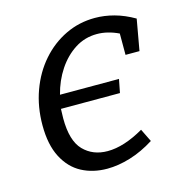

<svg xmlns="http://www.w3.org/2000/svg" viewBox="-87 -616 667 704"><g transform="rotate(-15 247.0 -264.0)"><path d="M236 9Q182 9 139.5 -13.5Q97 -36 72 -84Q47 -132 47 -206Q47 -276 69 -336.5Q91 -397 130.5 -442Q170 -487 222 -512Q274 -537 334 -537Q370 -537 407 -527Q444 -517 482 -495L461 -377H408V-458Q366 -478 326 -478Q280 -478 242.5 -454Q205 -430 178 -389.5Q151 -349 138 -298H362L352 -247H128Q127 -229 127 -211Q127 -126 162.5 -89.5Q198 -53 254 -53Q316 -53 392 -97L416 -48Q370 -19 324 -5Q278 9 236 9Z"/></g></svg>

Font: Bitter
Style: Italic
Weight: 400
Italic angle: -9°
Designer: Sol Matas, and Bitter project Authors
Foundry: Sol Matas
Version: Version 2.001